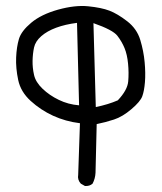

<svg xmlns="http://www.w3.org/2000/svg" viewBox="-20 -579 540 639"><path d="M262.7 40 249 32.2Q237.3 19.5 240.2 2.9L246.1 -168.9Q198.2 -174.8 156.7 -193.8Q115.2 -212.9 82 -243.2Q48.8 -273.4 40.5 -313Q32.2 -352.5 33.7 -387.7Q35.2 -422.9 43 -449.2Q50.8 -475.6 84 -503.4Q117.2 -531.2 173.3 -546.9Q229.5 -562.5 273.4 -558.1Q317.4 -553.7 344.2 -543.5Q371.1 -533.2 403.3 -508.3Q435.5 -483.4 446.8 -446.3Q458 -409.2 461.4 -372.1Q464.8 -335 462.4 -305.7Q460 -276.4 453.6 -258.8Q447.3 -241.2 417.5 -215.8Q387.7 -190.4 359.4 -181.2Q331.1 -171.9 301.8 -166Q298.8 -23.4 297.9 -3.9Q296.9 15.6 288.1 32.2Q278.3 41 262.7 40ZM243.2 -228.5 236.3 -502.9Q197.3 -498 167 -486.8Q136.7 -475.6 117.2 -458.5Q97.7 -441.4 93.3 -420.9Q88.9 -400.4 88.4 -377Q87.9 -353.5 93.3 -329.6Q98.6 -305.7 121.6 -283.7Q144.5 -261.7 175.8 -246.6Q207 -231.4 243.2 -228.5ZM372.1 -245.1Q404.3 -279.3 406.7 -308.1Q409.2 -336.9 406.2 -367.2Q403.3 -397.5 394.5 -418.9Q385.7 -440.4 370.6 -460Q355.5 -479.5 291 -502L298.8 -222.7Q340.8 -231.4 372.1 -245.1Z"/></svg>

Font: JasonHandwriting4
Style: Regular
Weight: 400
Version: Version 1.01.21